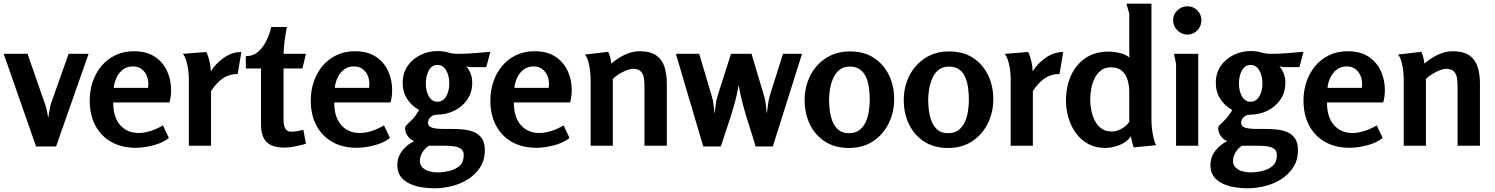

<svg xmlns="http://www.w3.org/2000/svg" viewBox="-22 -788 8082 1038"><path d="M127 -497 218 -235Q226 -214 230.5 -193.5Q235 -173 239 -151Q243 -172 246 -193.5Q249 -215 256 -235L349 -497H457L281 4H173L-2 -497Z M702 -511Q771 -511 815.5 -481Q860 -451 881.5 -403.5Q903 -356 903 -302Q903 -286 901 -268.5Q899 -251 894 -234H590Q590 -154 628 -111.5Q666 -69 727 -69Q756 -69 789.5 -79Q823 -89 859 -110L891 -42Q857 -15 805.5 -2Q754 11 713 11Q635 11 579 -21Q523 -53 493 -110.5Q463 -168 463 -245Q463 -298 479 -345.5Q495 -393 526 -430.5Q557 -468 601.5 -489.5Q646 -511 702 -511ZM697 -429Q664 -429 641.5 -411Q619 -393 607 -366Q595 -339 593 -313H778Q783 -342 775 -368.5Q767 -395 747 -412Q727 -429 697 -429Z M1094 -507Q1116 -457 1118 -402Q1143 -444 1188 -475.5Q1233 -507 1283 -507L1263 -388Q1219 -388 1184.5 -365.5Q1150 -343 1119 -296V0H999V-363Q999 -382 996 -407.5Q993 -433 986 -457Q979 -481 967 -497Z M1529 -642Q1522 -607 1517 -570Q1512 -533 1511 -497H1632L1613 -418H1511V-143Q1511 -132 1513 -116Q1515 -100 1524 -88Q1533 -76 1553 -76Q1570 -76 1586 -79Q1602 -82 1618 -86L1632 -11Q1606 -3 1573.5 3.5Q1541 10 1514 10Q1450 10 1419.5 -20Q1389 -50 1389 -116V-418H1307V-484Q1348 -485 1375.5 -510Q1403 -535 1420 -571.5Q1437 -608 1444 -642Z M1897 -511Q1966 -511 2010.5 -481Q2055 -451 2076.5 -403.5Q2098 -356 2098 -302Q2098 -286 2096 -268.5Q2094 -251 2089 -234H1785Q1785 -154 1823 -111.5Q1861 -69 1922 -69Q1951 -69 1984.5 -79Q2018 -89 2054 -110L2086 -42Q2052 -15 2000.5 -2Q1949 11 1908 11Q1830 11 1774 -21Q1718 -53 1688 -110.5Q1658 -168 1658 -245Q1658 -298 1674 -345.5Q1690 -393 1721 -430.5Q1752 -468 1796.5 -489.5Q1841 -511 1897 -511ZM1892 -429Q1859 -429 1836.5 -411Q1814 -393 1802 -366Q1790 -339 1788 -313H1973Q1978 -342 1970 -368.5Q1962 -395 1942 -412Q1922 -429 1892 -429Z M2344 -512Q2376 -512 2400 -504.5Q2424 -497 2451 -497Q2495 -497 2540.5 -500.5Q2586 -504 2629 -508L2607 -425H2522Q2517 -425 2510.5 -427Q2504 -429 2499 -430Q2515 -410 2523 -388.5Q2531 -367 2531 -341Q2531 -289 2504.5 -250Q2478 -211 2434 -189.5Q2390 -168 2339 -168Q2321 -168 2306.5 -155.5Q2292 -143 2292 -123Q2292 -109 2304.5 -102Q2317 -95 2336 -93Q2355 -91 2374 -91H2420Q2451 -91 2482.5 -88Q2514 -85 2540.5 -74Q2567 -63 2583 -40Q2599 -17 2599 23Q2599 77 2574 116Q2549 155 2509 180.5Q2469 206 2421 218Q2373 230 2326 230Q2296 230 2261.5 225Q2227 220 2196 206.5Q2165 193 2145.5 168.5Q2126 144 2126 105Q2126 61 2152.5 27Q2179 -7 2214 -23V-27Q2197 -32 2182.5 -52Q2168 -72 2168 -95Q2168 -105 2179 -115Q2190 -125 2207.5 -143Q2225 -161 2244 -193Q2203 -216 2179 -253.5Q2155 -291 2155 -340Q2155 -392 2181 -430.5Q2207 -469 2250.5 -490.5Q2294 -512 2344 -512ZM2343 -437Q2313 -437 2296.5 -407.5Q2280 -378 2280 -337Q2280 -296 2296.5 -267Q2313 -238 2343 -238Q2373 -238 2390 -267Q2407 -296 2407 -337Q2407 -378 2390 -407.5Q2373 -437 2343 -437ZM2297 0Q2277 11 2262.5 34.5Q2248 58 2248 82Q2248 105 2263.5 119Q2279 133 2300.5 138.5Q2322 144 2341 144Q2372 144 2405.5 136.5Q2439 129 2462 109Q2485 89 2485 50Q2485 26 2468.5 15.5Q2452 5 2429 2.5Q2406 0 2388 0Z M2868 -511Q2937 -511 2981.5 -481Q3026 -451 3047.5 -403.5Q3069 -356 3069 -302Q3069 -286 3067 -268.5Q3065 -251 3060 -234H2756Q2756 -154 2794 -111.5Q2832 -69 2893 -69Q2922 -69 2955.5 -79Q2989 -89 3025 -110L3057 -42Q3023 -15 2971.5 -2Q2920 11 2879 11Q2801 11 2745 -21Q2689 -53 2659 -110.5Q2629 -168 2629 -245Q2629 -298 2645 -345.5Q2661 -393 2692 -430.5Q2723 -468 2767.5 -489.5Q2812 -511 2868 -511ZM2863 -429Q2830 -429 2807.5 -411Q2785 -393 2773 -366Q2761 -339 2759 -313H2944Q2949 -342 2941 -368.5Q2933 -395 2913 -412Q2893 -429 2863 -429Z M3266 -508Q3273 -493 3277 -476.5Q3281 -460 3283 -444Q3313 -471 3353.5 -491Q3394 -511 3435 -511Q3493 -511 3525 -489Q3557 -467 3570 -427.5Q3583 -388 3583 -336V0H3462V-324Q3462 -347 3458.5 -368Q3455 -389 3441.5 -402.5Q3428 -416 3399 -416Q3384 -416 3362.5 -407Q3341 -398 3321.5 -385.5Q3302 -373 3291 -361V0H3171V-356Q3171 -374 3168.5 -400.5Q3166 -427 3159 -453Q3152 -479 3140 -493Z M3758 -497 3825 -272Q3833 -247 3835.5 -223Q3838 -199 3841 -173Q3845 -199 3847.5 -223Q3850 -247 3858 -272L3930 -497H4041L4108 -272Q4116 -247 4118 -223.5Q4120 -200 4124 -174Q4127 -200 4130 -223.5Q4133 -247 4140 -272L4211 -497H4314L4156 4H4063Q4047 -52 4029 -106.5Q4011 -161 3996 -216.5Q3981 -272 3971 -329Q3962 -272 3946 -216.5Q3930 -161 3911.5 -106.5Q3893 -52 3875 4H3780L3632 -497Z M4567 12Q4492 12 4438.5 -22.5Q4385 -57 4356.5 -115.5Q4328 -174 4328 -246Q4328 -318 4358 -378Q4388 -438 4443.5 -474Q4499 -510 4573 -510Q4649 -510 4702 -475.5Q4755 -441 4783.5 -382.5Q4812 -324 4812 -252Q4812 -180 4782 -120Q4752 -60 4697.5 -24Q4643 12 4567 12ZM4568 -68Q4603 -68 4625 -85.5Q4647 -103 4659 -130.5Q4671 -158 4675.5 -189.5Q4680 -221 4680 -248Q4680 -276 4676.5 -307.5Q4673 -339 4662 -366.5Q4651 -394 4629.5 -411Q4608 -428 4572 -428Q4538 -428 4516 -410Q4494 -392 4482 -364Q4470 -336 4465 -305Q4460 -274 4460 -248Q4460 -221 4464 -190Q4468 -159 4479 -131Q4490 -103 4511.5 -85.5Q4533 -68 4568 -68Z M5103 12Q5028 12 4974.5 -22.5Q4921 -57 4892.5 -115.5Q4864 -174 4864 -246Q4864 -318 4894 -378Q4924 -438 4979.5 -474Q5035 -510 5109 -510Q5185 -510 5238 -475.5Q5291 -441 5319.5 -382.5Q5348 -324 5348 -252Q5348 -180 5318 -120Q5288 -60 5233.5 -24Q5179 12 5103 12ZM5104 -68Q5139 -68 5161 -85.5Q5183 -103 5195 -130.5Q5207 -158 5211.5 -189.5Q5216 -221 5216 -248Q5216 -276 5212.5 -307.5Q5209 -339 5198 -366.5Q5187 -394 5165.5 -411Q5144 -428 5108 -428Q5074 -428 5052 -410Q5030 -392 5018 -364Q5006 -336 5001 -305Q4996 -274 4996 -248Q4996 -221 5000 -190Q5004 -159 5015 -131Q5026 -103 5047.5 -85.5Q5069 -68 5104 -68Z M5537 -507Q5559 -457 5561 -402Q5586 -444 5631 -475.5Q5676 -507 5726 -507L5706 -388Q5662 -388 5627.5 -365.5Q5593 -343 5562 -296V0H5442V-363Q5442 -382 5439 -407.5Q5436 -433 5429 -457Q5422 -481 5410 -497Z M5973 -509Q5999 -509 6031.5 -501.5Q6064 -494 6084 -477Q6083 -497 6083 -509Q6083 -521 6083 -538V-714L6068 -768H6203V-142Q6203 -123 6205.5 -97Q6208 -71 6213.5 -46Q6219 -21 6228 -3L6107 9Q6102 -5 6098.5 -20Q6095 -35 6092 -51Q6071 -20 6030.5 -4Q5990 12 5954 12Q5901 12 5861 -10Q5821 -32 5794.5 -68.5Q5768 -105 5754.5 -151Q5741 -197 5741 -245Q5741 -317 5767 -377Q5793 -437 5844.5 -473Q5896 -509 5973 -509ZM5984 -424Q5951 -424 5929.5 -407Q5908 -390 5895 -363Q5882 -336 5877 -306Q5872 -276 5872 -250Q5872 -223 5877.5 -193Q5883 -163 5896.5 -136.5Q5910 -110 5932.5 -93.5Q5955 -77 5988 -77Q6015 -77 6041.5 -92Q6068 -107 6083 -129V-292Q6083 -325 6074 -355.5Q6065 -386 6043.5 -405Q6022 -424 5984 -424Z M6473 -678Q6473 -647 6451 -624Q6429 -601 6397 -601Q6366 -601 6343 -624Q6320 -647 6320 -678Q6320 -710 6343 -732Q6366 -754 6398 -754Q6429 -754 6451 -732Q6473 -710 6473 -678ZM6456 -497V0H6336V-443L6325 -497Z M6740 -512Q6772 -512 6796 -504.5Q6820 -497 6847 -497Q6891 -497 6936.5 -500.5Q6982 -504 7025 -508L7003 -425H6918Q6913 -425 6906.5 -427Q6900 -429 6895 -430Q6911 -410 6919 -388.5Q6927 -367 6927 -341Q6927 -289 6900.5 -250Q6874 -211 6830 -189.5Q6786 -168 6735 -168Q6717 -168 6702.5 -155.5Q6688 -143 6688 -123Q6688 -109 6700.5 -102Q6713 -95 6732 -93Q6751 -91 6770 -91H6816Q6847 -91 6878.5 -88Q6910 -85 6936.5 -74Q6963 -63 6979 -40Q6995 -17 6995 23Q6995 77 6970 116Q6945 155 6905 180.5Q6865 206 6817 218Q6769 230 6722 230Q6692 230 6657.5 225Q6623 220 6592 206.5Q6561 193 6541.5 168.5Q6522 144 6522 105Q6522 61 6548.5 27Q6575 -7 6610 -23V-27Q6593 -32 6578.5 -52Q6564 -72 6564 -95Q6564 -105 6575 -115Q6586 -125 6603.5 -143Q6621 -161 6640 -193Q6599 -216 6575 -253.5Q6551 -291 6551 -340Q6551 -392 6577 -430.5Q6603 -469 6646.5 -490.5Q6690 -512 6740 -512ZM6739 -437Q6709 -437 6692.5 -407.5Q6676 -378 6676 -337Q6676 -296 6692.5 -267Q6709 -238 6739 -238Q6769 -238 6786 -267Q6803 -296 6803 -337Q6803 -378 6786 -407.5Q6769 -437 6739 -437ZM6693 0Q6673 11 6658.5 34.5Q6644 58 6644 82Q6644 105 6659.5 119Q6675 133 6696.5 138.5Q6718 144 6737 144Q6768 144 6801.5 136.5Q6835 129 6858 109Q6881 89 6881 50Q6881 26 6864.5 15.5Q6848 5 6825 2.5Q6802 0 6784 0Z M7264 -511Q7333 -511 7377.5 -481Q7422 -451 7443.5 -403.5Q7465 -356 7465 -302Q7465 -286 7463 -268.5Q7461 -251 7456 -234H7152Q7152 -154 7190 -111.5Q7228 -69 7289 -69Q7318 -69 7351.5 -79Q7385 -89 7421 -110L7453 -42Q7419 -15 7367.5 -2Q7316 11 7275 11Q7197 11 7141 -21Q7085 -53 7055 -110.5Q7025 -168 7025 -245Q7025 -298 7041 -345.5Q7057 -393 7088 -430.5Q7119 -468 7163.5 -489.5Q7208 -511 7264 -511ZM7259 -429Q7226 -429 7203.5 -411Q7181 -393 7169 -366Q7157 -339 7155 -313H7340Q7345 -342 7337 -368.5Q7329 -395 7309 -412Q7289 -429 7259 -429Z M7662 -508Q7669 -493 7673 -476.5Q7677 -460 7679 -444Q7709 -471 7749.5 -491Q7790 -511 7831 -511Q7889 -511 7921 -489Q7953 -467 7966 -427.5Q7979 -388 7979 -336V0H7858V-324Q7858 -347 7854.5 -368Q7851 -389 7837.5 -402.5Q7824 -416 7795 -416Q7780 -416 7758.5 -407Q7737 -398 7717.5 -385.5Q7698 -373 7687 -361V0H7567V-356Q7567 -374 7564.5 -400.5Q7562 -427 7555 -453Q7548 -479 7536 -493Z"/></svg>

Font: Rosario Light
Style: Bold
Weight: 700
Version: Version 1.101; ttfautohint (v1.8.1.43-b0c9)